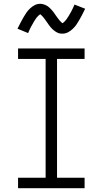

<svg xmlns="http://www.w3.org/2000/svg" viewBox="-20 -990 540 1010"><path d="M75 0V-55H220V-680H75V-735H425V-680H280V-55H425V0ZM308 -813Q303 -813 298 -813.5Q293 -814 288.5 -815.5Q284 -817 279.5 -819.5Q275 -822 270.5 -825Q266 -828 262.5 -831Q259 -834 255 -837.5Q251 -841 248 -845Q245 -849 241.5 -853Q238 -857 235.5 -861Q233 -865 230 -869Q227 -873 224 -877.5Q221 -882 217.5 -886.5Q214 -891 211 -895Q208 -899 205 -902.5Q202 -906 197.5 -910Q193 -914 192 -915Q191 -914 187.5 -912Q184 -910 181.5 -907Q179 -904 176 -901Q173 -898 171.5 -896Q170 -894 168.5 -891.5Q167 -889 165.5 -887Q164 -885 162.5 -882.5Q161 -880 159 -877Q157 -874 155.5 -871Q154 -868 152 -864.5Q150 -861 148 -857.5Q146 -854 144 -850.5Q142 -847 140 -843Q138 -839 136 -834.5Q134 -830 132 -825.5Q130 -821 128 -816L72 -839Q81 -857 89 -872.5Q97 -888 104.5 -900.5Q112 -913 119 -923.5Q126 -934 137.5 -945Q149 -956 162.5 -963Q176 -970 192 -970Q197 -970 202 -969Q207 -968 211.5 -966.5Q216 -965 220.5 -963Q225 -961 229.5 -958Q234 -955 237.5 -952Q241 -949 245 -945Q249 -941 252 -937.5Q255 -934 258.5 -930Q262 -926 264.5 -922Q267 -918 270 -914Q273 -910 276 -905.5Q279 -901 282.5 -896.5Q286 -892 289 -888Q292 -884 295 -880.5Q298 -877 302 -873.5Q306 -870 308 -868Q309 -868 312.5 -870.5Q316 -873 318.5 -875.5Q321 -878 324 -881.5Q327 -885 328.5 -887Q330 -889 331.5 -891Q333 -893 334.5 -895.5Q336 -898 337.5 -900.5Q339 -903 341 -905.5Q343 -908 344.5 -911.5Q346 -915 348 -918Q350 -921 352 -924.5Q354 -928 356 -932Q358 -936 360 -940Q362 -944 364 -948Q366 -952 368 -957Q370 -962 372 -966L428 -944Q419 -925 411 -910Q403 -895 395.5 -882Q388 -869 381 -859Q374 -849 362.5 -838Q351 -827 337.5 -820Q324 -813 308 -813Z"/></svg>

Font: Iosevka SS18 Light
Style: Regular
Weight: 300
Monospace: yes
Designer: Belleve Invis
Foundry: Belleve Invis
Version: Version 25.1.1; ttfautohint (v1.8.4)